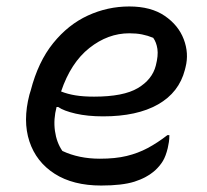

<svg xmlns="http://www.w3.org/2000/svg" viewBox="-20 -563 640 594"><path d="M380 -543Q447 -543 489.5 -514Q532 -485 548.5 -441.5Q565 -398 554 -355L552 -347Q534 -277 469 -240Q404 -203 299 -203Q251 -203 214 -211.5Q177 -220 160 -232H155Q145 -194 150 -158Q155 -122 173 -96Q224 -72 289 -72Q337 -72 372 -80.5Q407 -89 437 -105Q467 -121 498 -145H504Q504 -133 502.5 -123.5Q501 -114 499 -105Q493 -80 484 -65Q475 -50 460 -36Q434 -13 396 -1Q358 11 293 11Q206 11 149 -25.5Q92 -62 71 -125.5Q50 -189 71 -270L75 -283Q98 -372 144.5 -429.5Q191 -487 252 -515Q313 -543 380 -543ZM380 -460Q314 -460 256.5 -414.5Q199 -369 169 -280Q189 -272 213.5 -268Q238 -264 271 -264Q362 -264 406.5 -290.5Q451 -317 462 -360Q470 -391 467 -411.5Q464 -432 454 -446Q437 -453 419.5 -456.5Q402 -460 380 -460Z"/></svg>

Font: Recursive Mn Csl St
Style: Italic
Weight: 400
Italic angle: -15°
Monospace: yes
Version: Version 1.079;hotconv 1.0.112;makeotfexe 2.5.65598; ttfautoh